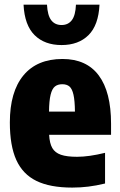

<svg xmlns="http://www.w3.org/2000/svg" viewBox="-20 -818 528 848"><path d="M470.5 -222.5H197Q199 -185 211 -164.2Q223 -143.5 249 -134.5Q275 -125.5 320.5 -125.5Q372.5 -125.5 444 -143V-7.5Q404.5 2 370.2 6.2Q336 10.5 299 10.5Q201 10.5 140.8 -19Q80.5 -48.5 52 -111.5Q23.5 -174.5 23.5 -277Q23.5 -412.5 83.5 -485Q143.5 -557.5 256 -557.5Q362 -557.5 416.2 -484.8Q470.5 -412 470.5 -271.5ZM196.5 -325H311Q310.5 -373.5 304.5 -399.8Q298.5 -426 286.8 -436Q275 -446 255 -446Q235 -446 222.5 -436Q210 -426 203.5 -399.5Q197 -373 196.5 -325ZM84 -797.5H187.5Q190 -750 206.2 -728.8Q222.5 -707.5 252 -707.5Q281 -707.5 297.2 -728.8Q313.5 -750 315.5 -797.5H419.5Q415 -706.5 370.8 -662.8Q326.5 -619 252 -619Q177 -619 132.8 -662.8Q88.5 -706.5 84 -797.5Z"/></svg>

Font: Encode Sans Condensed ExtraBold
Style: Regular
Weight: 800
Width: 3
Designer: Multiple Designers
Foundry: Impallari Type
Version: Version 2.000